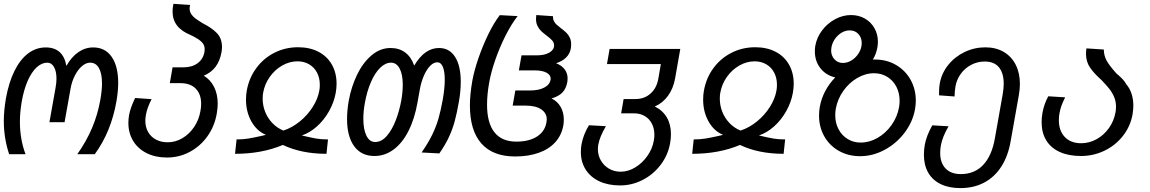

<svg xmlns="http://www.w3.org/2000/svg" viewBox="-20 -807 6040 1008"><path d="M0 -172Q0 -225 11 -290Q26 -374 55.8 -434.2Q85.5 -494.5 127.2 -526.2Q169 -558 220 -558Q311.5 -558 328.5 -461Q354.5 -507.5 390.8 -532.8Q427 -558 469 -558Q532 -558 566.2 -508.8Q600.5 -459.5 600.5 -372Q600.5 -328 591.5 -276Q563.5 -115 477.5 2.5H386Q433.5 -65 463.2 -135Q493 -205 507 -284.5Q515.5 -333 515.5 -368.5Q515.5 -421 499.5 -449.5Q483.5 -478 453 -478Q431.5 -478 410.2 -459.8Q389 -441.5 373 -410.2Q357 -379 350.5 -342L319 -165.5H239.5L272 -348Q276.5 -373 276.5 -394Q276.5 -432.5 263.5 -455.2Q250.5 -478 228.5 -478Q199 -478 172.2 -453.2Q145.5 -428.5 125.2 -382.2Q105 -336 94 -273Q84.5 -217.5 84.5 -168Q84.5 -76 114 2.5H28Q0 -81.5 0 -172Z M654 -161.5Q654 -182.5 657.5 -202Q664.5 -241.5 689.5 -292.5L776 -286.5Q764 -263.5 756.8 -243.5Q749.5 -223.5 745.5 -201.5Q743 -185.5 743 -173.5Q743 -140 757.5 -114.2Q772 -88.5 798.8 -74.2Q825.5 -60 860.5 -60Q901 -60 937.5 -81.5Q974 -103 999.2 -140.5Q1024.5 -178 1032.5 -225Q1036 -243 1036 -262Q1036 -313 1007.5 -341.8Q979 -370.5 927 -370.5H871.5L886 -453.5H943.5Q988 -453.5 1017.5 -475.2Q1047 -497 1053.5 -535Q1054.5 -539.5 1054.5 -548.5Q1054.5 -565.5 1045.8 -578Q1037 -590.5 1022.2 -600.2Q1007.5 -610 981 -623Q933 -642.5 909.5 -673Q886 -703.5 886 -746.5Q886 -765.5 890.5 -787L978 -781Q975.5 -770 975.5 -763Q975.5 -746.5 983.8 -733.5Q992 -720.5 1005.8 -710.2Q1019.5 -700 1044 -685Q1092 -661 1118.8 -633Q1145.5 -605 1145.5 -560Q1145.5 -549 1143 -533Q1134.5 -487 1112 -456.8Q1089.5 -426.5 1050 -409.5Q1085.5 -388 1104.2 -350Q1123 -312 1123 -262.5Q1123 -240.5 1118 -210.5Q1106.5 -144 1069 -91.5Q1031.5 -39 976 -9.5Q920.5 20 856.5 20Q796 20 750 -3Q704 -26 679 -67.2Q654 -108.5 654 -161.5Z M1353 -93.5 1376 -99Q1328 -119 1299.8 -169.5Q1271.5 -220 1271.5 -284Q1271.5 -309.5 1275.5 -331Q1287.5 -398 1325.8 -449.8Q1364 -501.5 1421 -530.2Q1478 -559 1545 -559Q1606 -559 1651.8 -535.2Q1697.5 -511.5 1722.2 -468Q1747 -424.5 1747 -367.5Q1747 -344 1742.5 -319Q1733.5 -269.5 1707.5 -223.2Q1681.5 -177 1643.8 -143.2Q1606 -109.5 1564.5 -96L1577 -93Q1614.5 -84 1641 -79.5Q1667.5 -75 1702 -75L1694 0.5Q1562.5 0.5 1465 -46Q1407 -22 1345.2 -10.8Q1283.5 0.5 1214 0.5L1222 -75Q1256 -75 1284.5 -79.8Q1313 -84.5 1353 -93.5ZM1359 -288.5Q1359 -253.5 1372 -220.2Q1385 -187 1409.8 -161Q1434.5 -135 1468 -121.5Q1514.5 -137 1554.8 -170Q1595 -203 1622 -245.8Q1649 -288.5 1656.5 -332Q1659 -345 1659 -362Q1659 -397.5 1644.5 -425.5Q1630 -453.5 1603.2 -469.2Q1576.5 -485 1542 -485Q1500 -485 1461.5 -463Q1423 -441 1396.2 -403.2Q1369.5 -365.5 1361.5 -320Q1359 -307 1359 -288.5Z M1802 -182.5Q1802 -227 1811 -278.5Q1824 -350.5 1854.2 -413.8Q1884.5 -477 1930 -516Q1975.5 -555 2030.5 -555Q2076 -555 2107.8 -531Q2139.5 -507 2154.5 -462.5Q2209 -555 2284.5 -555Q2339.5 -555 2369.2 -508.2Q2399 -461.5 2399 -377.5Q2399 -327 2389 -272Q2378.5 -212 2367.2 -170.5Q2356 -129 2337.2 -88.2Q2318.5 -47.5 2286.5 -1.5L2193.5 -6.5Q2228 -56.5 2248.8 -99Q2269.5 -141.5 2281.8 -183.8Q2294 -226 2304.5 -284Q2315 -344 2315 -388Q2315 -432 2305 -456Q2295 -480 2275.5 -480Q2256.5 -480 2238 -461Q2219.5 -442 2205.2 -409.2Q2191 -376.5 2184 -337L2172 -269.5Q2156.5 -182 2124.2 -118.8Q2092 -55.5 2046.2 -21.8Q2000.5 12 1946 12Q1877 12 1839.5 -39.2Q1802 -90.5 1802 -182.5ZM2086.5 -278.5Q2094.5 -323 2094.5 -362Q2094.5 -416 2078.2 -447Q2062 -478 2032.5 -478Q2003.5 -478 1976 -451.2Q1948.5 -424.5 1927.5 -376.2Q1906.5 -328 1895.5 -266.5Q1887.5 -223 1887.5 -183.5Q1887.5 -127.5 1903.8 -94.5Q1920 -61.5 1949.5 -61.5Q1983.5 -61.5 2011.2 -94Q2039 -126.5 2058 -176.2Q2077 -226 2086.5 -278.5Z M2447 -253Q2447 -311 2460 -384.5Q2469 -434.5 2491.2 -499.8Q2513.5 -565 2543.5 -626.8Q2573.5 -688.5 2604 -727.5L2697.5 -722.5Q2664 -679.5 2633.2 -618.2Q2602.5 -557 2580 -492Q2557.5 -427 2548 -372.5Q2537 -310 2537 -257.5Q2537 -161.5 2575.8 -112.5Q2614.5 -63.5 2691 -63.5Q2757.5 -63.5 2799.2 -90.2Q2841 -117 2849 -165.5Q2850.5 -173 2850.5 -180Q2850.5 -213.5 2821.2 -233Q2792 -252.5 2740 -252.5H2671.5L2685.5 -332H2762.5Q2808 -332 2837 -347Q2866 -362 2870.5 -388.5Q2871 -390.5 2871 -394.5Q2871 -414 2848.5 -425.8Q2826 -437.5 2786 -437.5H2704L2718 -516.5H2799Q2839.5 -516.5 2864.2 -531Q2889 -545.5 2889 -568.5Q2889 -583 2879.5 -594Q2870 -605 2850 -620Q2832 -633.5 2821 -644Q2810 -654.5 2802 -670.5Q2794 -686.5 2794 -708Q2794 -717.5 2795.5 -728L2883 -722Q2882.5 -707.5 2888 -696.5Q2893.5 -685.5 2902 -677.8Q2910.5 -670 2925.5 -658.5Q2942.5 -645.5 2953 -635.5Q2963.5 -625.5 2971 -610.2Q2978.5 -595 2978.5 -574.5Q2978.5 -562.5 2976.5 -551Q2971.5 -524.5 2952 -505Q2932.5 -485.5 2899.5 -475Q2929 -463.5 2944.5 -442.8Q2960 -422 2960 -394.5Q2960 -386.5 2958.5 -376.5Q2952 -341.5 2932.5 -321.2Q2913 -301 2875.5 -290Q2905.5 -276 2922.8 -246.8Q2940 -217.5 2940 -179Q2940 -161.5 2937.5 -148.5Q2928.5 -97.5 2895.5 -60.8Q2862.5 -24 2808.5 -4.8Q2754.5 14.5 2684.5 14.5Q2567.5 14.5 2507.2 -53.8Q2447 -122 2447 -253Z M3029.5 -9Q3029.5 -30 3033 -49.5Q3042.5 -101 3072 -149.5L3161 -144.5Q3128.5 -89.5 3121 -47.5Q3119 -37 3119 -24Q3119 8.5 3134.5 35.5Q3150 62.5 3177.2 78.5Q3204.5 94.5 3238.5 94.5Q3277.5 94.5 3314.8 72Q3352 49.5 3378.5 12Q3405 -25.5 3412.5 -68.5Q3415.5 -84.5 3415.5 -99.5Q3415.5 -132.5 3402.2 -158Q3389 -183.5 3364.8 -197.8Q3340.5 -212 3308 -212H3241L3254 -287H3316Q3363 -287 3395.2 -315.8Q3427.5 -344.5 3436 -393L3449.5 -470.5H3166.5L3180.5 -550H3551.5L3524.5 -396.5Q3515 -342.5 3487 -304Q3459 -265.5 3417.5 -248Q3459 -227.5 3480.8 -190.5Q3502.5 -153.5 3502.5 -102.5Q3502.5 -80 3498 -54.5Q3487 7 3448.8 57.8Q3410.5 108.5 3354.2 137.5Q3298 166.5 3235.5 166.5Q3173 166.5 3126.5 144.8Q3080 123 3054.8 83.2Q3029.5 43.5 3029.5 -9Z M3753 -93.5 3776 -99Q3728 -119 3699.8 -169.5Q3671.5 -220 3671.5 -284Q3671.5 -309.5 3675.5 -331Q3687.5 -398 3725.8 -449.8Q3764 -501.5 3821 -530.2Q3878 -559 3945 -559Q4006 -559 4051.8 -535.2Q4097.5 -511.5 4122.2 -468Q4147 -424.5 4147 -367.5Q4147 -344 4142.5 -319Q4133.5 -269.5 4107.5 -223.2Q4081.5 -177 4043.8 -143.2Q4006 -109.5 3964.5 -96L3977 -93Q4014.5 -84 4041 -79.5Q4067.5 -75 4102 -75L4094 0.5Q3962.5 0.5 3865 -46Q3807 -22 3745.2 -10.8Q3683.5 0.5 3614 0.5L3622 -75Q3656 -75 3684.5 -79.8Q3713 -84.5 3753 -93.5ZM3759 -288.5Q3759 -253.5 3772 -220.2Q3785 -187 3809.8 -161Q3834.5 -135 3868 -121.5Q3914.5 -137 3954.8 -170Q3995 -203 4022 -245.8Q4049 -288.5 4056.5 -332Q4059 -345 4059 -362Q4059 -397.5 4044.5 -425.5Q4030 -453.5 4003.2 -469.2Q3976.5 -485 3942 -485Q3900 -485 3861.5 -463Q3823 -441 3796.2 -403.2Q3769.5 -365.5 3761.5 -320Q3759 -307 3759 -288.5Z M4280 -200Q4280 -225.5 4284 -246Q4291.5 -289 4312.5 -328.8Q4333.5 -368.5 4365 -400.5Q4316.5 -411.5 4287.2 -448.8Q4258 -486 4258 -537.5Q4258 -555 4260.5 -567.5Q4268.5 -611.5 4296.5 -648.2Q4324.5 -685 4364.8 -706.5Q4405 -728 4447.5 -728Q4488 -728 4520.2 -709.8Q4552.5 -691.5 4570.8 -659.2Q4589 -627 4589 -587.5Q4589 -572.5 4586 -556.5Q4580 -523.5 4562.5 -494.5H4573.5Q4635.5 -494.5 4684.5 -465.8Q4733.5 -437 4760.8 -387.8Q4788 -338.5 4788 -278.5Q4788 -258 4784 -234Q4772 -167 4729 -110.2Q4686 -53.5 4624 -20.2Q4562 13 4495.5 13Q4433.5 13 4384.2 -14.8Q4335 -42.5 4307.5 -91.2Q4280 -140 4280 -200ZM4700 -244Q4703 -261.5 4703 -277.5Q4703 -318.5 4686 -351.5Q4669 -384.5 4638.2 -403.5Q4607.5 -422.5 4568.5 -422.5Q4523 -422.5 4480 -397.2Q4437 -372 4407 -329.2Q4377 -286.5 4368 -236.5Q4365 -219.5 4365 -202.5Q4365 -161.5 4382.2 -128.8Q4399.5 -96 4430 -77.2Q4460.5 -58.5 4498.5 -58.5Q4544.5 -58.5 4587.5 -83.2Q4630.5 -108 4660.8 -150.8Q4691 -193.5 4700 -244ZM4503 -566.5Q4504 -571.5 4504 -581Q4504 -609.5 4486.5 -628.5Q4469 -647.5 4441.5 -647.5Q4418.5 -647.5 4398 -635.2Q4377.5 -623 4363.2 -602.2Q4349 -581.5 4345 -558Q4343.5 -550 4343.5 -542.5Q4343.5 -514.5 4361 -495.5Q4378.5 -476.5 4405 -476.5Q4427.5 -476.5 4448.5 -488.8Q4469.5 -501 4484.2 -521.8Q4499 -542.5 4503 -566.5Z M4830.5 5.5Q4830.5 -19 4835 -46Q4843.5 -94 4874.5 -149L4960 -144Q4927.5 -88.5 4919.5 -43Q4916 -24 4916 -4Q4916 48 4944.2 77.5Q4972.5 107 5024.5 107Q5096 107 5141.5 59Q5187 11 5203 -80L5244 -311Q5249.5 -342.5 5249.5 -367Q5249.5 -423 5224.5 -453.5Q5199.5 -484 5150 -484Q5111.5 -484 5078.5 -466.5Q5045.5 -449 5024.2 -419.5Q5003 -390 4996.5 -355Q4991.5 -326 4991.5 -300.5L4910 -306.5Q4910 -327 4910.5 -339Q4911 -351 4914 -370Q4923.5 -422.5 4958 -465.8Q4992.5 -509 5044 -533.8Q5095.5 -558.5 5153 -558.5Q5208.5 -558.5 5249.5 -534.5Q5290.5 -510.5 5312.5 -467Q5334.5 -423.5 5334.5 -366Q5334.5 -339.5 5329 -308L5286 -66Q5272.5 12.5 5236.8 67.8Q5201 123 5146.5 151.8Q5092 180.5 5022 180.5Q4961.5 180.5 4918.5 159.5Q4875.5 138.5 4853 99.2Q4830.5 60 4830.5 5.5Z M5448.5 -165.5Q5448.5 -189 5453 -215Q5461.5 -261.5 5483.5 -301.5L5572 -296Q5560 -272 5553 -252.8Q5546 -233.5 5542.5 -213.5Q5539 -195.5 5539 -176.5Q5539 -120.5 5570.2 -87.8Q5601.5 -55 5656 -55Q5698.5 -55 5737 -76.2Q5775.5 -97.5 5802 -134.8Q5828.5 -172 5836.5 -218Q5839 -231 5839 -247Q5839 -274 5829.5 -297Q5820 -320 5804.5 -339.8Q5789 -359.5 5763 -386.5Q5722.5 -422.5 5702 -453.2Q5681.5 -484 5681.5 -524.5Q5681.5 -540.5 5684 -553L5775 -547Q5775.5 -515.5 5789.2 -489.8Q5803 -464 5841 -421.5Q5860.5 -405.5 5873.2 -391.8Q5886 -378 5893.5 -364Q5911.5 -343 5920.8 -314.5Q5930 -286 5930 -252.5Q5930 -232 5926 -207Q5915 -144.5 5876.2 -94.5Q5837.5 -44.5 5779.2 -16.2Q5721 12 5654.5 12Q5590 12 5543.5 -9.2Q5497 -30.5 5472.8 -70.2Q5448.5 -110 5448.5 -165.5Z"/></svg>

Font: JuliaMono
Style: Italic
Weight: 400
Italic angle: -9°
Monospace: yes
Designer: cormullion
Foundry: corm
Version: Version 0.057; ttfautohint (v1.8.4)